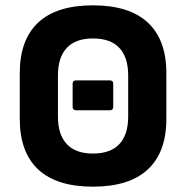

<svg xmlns="http://www.w3.org/2000/svg" viewBox="-20 -687 697 719"><path d="M328 12Q192 12 123 -52.5Q54 -117 54 -242V-413Q54 -538 123 -602.5Q192 -667 328 -667Q464 -667 533.5 -602.5Q603 -538 603 -413V-242Q603 -117 533.5 -52.5Q464 12 328 12ZM328 -112Q394 -112 427 -147.5Q460 -183 460 -250V-405Q460 -472 427 -507.5Q394 -543 328 -543Q263 -543 230 -507.5Q197 -472 197 -405V-250Q197 -183 230 -147.5Q263 -112 328 -112ZM265 -274Q252 -274 252 -287V-374Q252 -386 265 -386H391Q404 -386 404 -374V-287Q404 -274 391 -274Z"/></svg>

Font: Sofia Sans ExtraBold
Style: Regular
Weight: 800
Designer: Botio Nikoltchev, Ani Petrova
Foundry: lettersoup
Version: Version 4.101; ttfautohint (v1.8.4.7-5d5b)